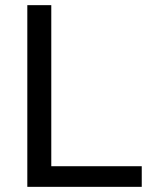

<svg xmlns="http://www.w3.org/2000/svg" viewBox="-20 -725 589 745"><path d="M86 0V-705H179V-80H530V0Z"/></svg>

Font: Mulish ExtraLight Medium
Style: Regular
Weight: 500
Version: Version 3.603